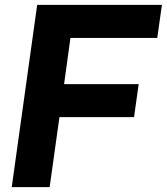

<svg xmlns="http://www.w3.org/2000/svg" viewBox="-20 -765 682 785"><path d="M28 0H183L223 -286H528L547 -421H242L268 -610H623L642 -745H132Z"/></svg>

Font: Mluvka ExtraBold
Style: Italic
Weight: 800
Italic angle: -8°
Designer: Modified by Jiří Krblich, Original typeface by Gumpita Rahayu
Foundry: Gumpita Rahayu & Jiří Krblich
Version: Version 2.000;Glyphs 3.1.1 (3134)